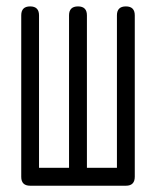

<svg xmlns="http://www.w3.org/2000/svg" viewBox="-20 -591 496 611"><path d="M408.9 -28.6Q408.9 0 380.9 0H75.9Q47.6 0 47.6 -28.1V-542.2Q47.6 -570.6 75.9 -570.6Q104.2 -570.6 104.2 -542.2V-57.1H199.7V-542.2Q199.7 -570.6 228.3 -570.6Q256.6 -570.6 256.6 -542.2V-57.1H352.1V-542.2Q352.1 -570.6 380.6 -570.6Q408.9 -570.6 408.9 -542.2Z"/></svg>

Font: EnergyBar
Style: Regular
Weight: 400
Italic angle: -10°
Version: 1.0 2000-03-28